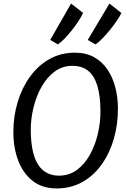

<svg xmlns="http://www.w3.org/2000/svg" viewBox="-20 -1051 712 1079"><path d="M298 8Q217.1 8 163.1 -34.8Q109.1 -77.6 82.1 -149.3Q55.1 -221.1 55.1 -307.9Q55.1 -397.1 79.2 -477.4Q103.4 -557.8 148.8 -620.5Q194.2 -683.2 258.1 -719.1Q322 -755 401.2 -755Q462.8 -755 508.2 -729.9Q553.6 -704.9 583.5 -660.9Q613.3 -616.9 628 -560Q642.7 -503.2 642.7 -439.5Q642.7 -349.6 619.1 -268.9Q595.4 -188.2 550.6 -125.7Q505.7 -63.3 442 -27.6Q378.2 8 298 8ZM311.8 -63.9Q367.9 -63.9 411.6 -95.7Q455.3 -127.6 484.9 -180.7Q514.6 -233.8 529.8 -298.6Q545.1 -363.3 544.5 -429.1Q543.9 -512.5 527.1 -568.6Q510.4 -624.7 475.7 -652.9Q441 -681.1 386.8 -681.1Q331.4 -681.1 287.6 -649.1Q243.9 -617 213.8 -563.8Q183.7 -510.6 168.1 -446.1Q152.5 -381.7 152.8 -316.7Q154.3 -188.3 194 -126.1Q233.7 -63.9 311.8 -63.9ZM516.2 -801.5 473.1 -826.6 595.1 -1031 662.2 -978Q654.7 -961.4 637.2 -935.6Q619.8 -909.7 597.6 -882.4Q575.4 -855 553.7 -833Q532.1 -810.9 516.2 -801.5ZM305.4 -801.5 262.2 -826.6 379.4 -1031 446.7 -978.6Q438.2 -958.9 421.5 -933.2Q404.8 -907.6 384.1 -881.4Q363.4 -855.2 342.7 -833.8Q322 -812.5 305.4 -801.5Z"/></svg>

Font: Merriweather Sans Variable Regular
Style: Italic
Weight: 300
Italic angle: -8°
Designer: Eben Sorkin
Foundry: Eben Sorkin
Version: Version 2.001